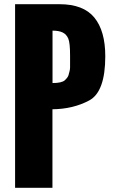

<svg xmlns="http://www.w3.org/2000/svg" viewBox="-20 -899 539 919"><path d="M52.2 0V-878.9H264.6Q379.4 -878.9 431.6 -814.9Q483.9 -751 483.9 -629.9Q483.9 -459.5 407 -418.2Q330.1 -377 231 -376V0ZM231.4 -501.5Q275.9 -501.5 290.3 -514.9Q304.7 -528.3 307.9 -539.1Q311 -549.8 313.2 -559.3Q315.4 -568.8 315.4 -576.2V-633.3Q315.4 -693.8 306.9 -714.1Q298.3 -734.4 280.3 -743.4Q262.2 -752.4 231.4 -752.4Z"/></svg>

Font: Oswald-Bold
Style: Bold
Weight: 700
Designer: vernon adams
Foundry: vernon adams
Version: Version 2.002; ttfautohint (v0.92.18-e454-dirty) -l 8 -r 50 